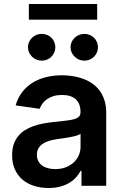

<svg xmlns="http://www.w3.org/2000/svg" viewBox="-20 -929 615 960"><path d="M223 11Q183.9 11 150.6 0.5Q117.2 -9.9 92.7 -30.7Q68.2 -51.5 54.3 -82.2Q40.5 -112.9 40.5 -153.1Q40.5 -183.9 48.5 -207.4Q56.5 -230.8 70.7 -248.2Q84.9 -265.6 104.4 -277.9Q123.9 -290.1 146.8 -298.3Q169.7 -306.5 195.5 -311.3Q221.2 -316.1 247.5 -318.9Q283.7 -322.8 309.3 -325.6Q334.9 -328.5 351 -333.3Q367.2 -338.1 374.8 -346.1Q382.5 -354 382.5 -367.9V-370Q382.5 -410.5 358.8 -432.4Q335.2 -454.2 290.1 -454.2Q266.7 -454.2 248 -448.7Q229.4 -443.2 215.6 -433.6Q201.7 -424 192.5 -411.4Q183.2 -398.8 178.3 -384.9L58.2 -402Q68.9 -439.3 90.2 -467.5Q111.5 -495.7 141.5 -514.6Q171.5 -533.4 209 -543Q246.4 -552.6 289.4 -552.6Q315.3 -552.6 342 -548.7Q368.6 -544.7 393.1 -536Q417.6 -527.3 439.1 -513Q460.6 -498.6 476.6 -477.8Q492.5 -457 501.8 -429Q511 -400.9 511 -365.1V0H387.4V-74.9H383.2Q374.3 -57.9 360.3 -42.3Q346.2 -26.6 326.3 -14.7Q306.5 -2.8 280.7 4.1Q255 11 223 11ZM256.4 -83.5Q285.5 -83.5 308.8 -92.5Q332 -101.6 348.5 -116.8Q365.1 -132.1 373.9 -152.5Q382.8 -172.9 382.8 -195.7V-259.9Q376.4 -255 362 -250.7Q347.7 -246.4 330.3 -243.3Q312.9 -240.1 295.3 -237.6Q277.7 -235.1 264.9 -233.3Q243.3 -230.1 225 -224.6Q206.7 -219.1 193.2 -209.7Q179.7 -200.3 172.1 -187Q164.4 -173.7 164.4 -155.2Q164.4 -137.4 171.2 -124.1Q177.9 -110.8 190.2 -101.7Q202.4 -92.7 219.3 -88.1Q236.2 -83.5 256.4 -83.5ZM465.9 -830.6H124.3V-909.1H465.9ZM188.6 -625.7Q174.7 -625.7 162.1 -631Q149.5 -636.4 140.1 -645.6Q130.7 -654.8 125.2 -666.9Q119.7 -679 119.7 -692.5Q119.7 -706.7 125.2 -718.9Q130.7 -731.2 140.1 -740.2Q149.5 -749.3 162.1 -754.4Q174.7 -759.6 188.6 -759.6Q203.1 -759.6 215.6 -754.4Q228 -749.3 237 -740.2Q246.1 -731.2 251.4 -718.9Q256.7 -706.7 256.7 -692.5Q256.7 -679 251.4 -666.9Q246.1 -654.8 237 -645.6Q228 -636.4 215.6 -631Q203.1 -625.7 188.6 -625.7ZM401.6 -625.7Q387.8 -625.7 375.2 -631Q362.6 -636.4 353.2 -645.6Q343.8 -654.8 338.2 -666.9Q332.7 -679 332.7 -692.5Q332.7 -706.7 338.2 -718.9Q343.8 -731.2 353.2 -740.2Q362.6 -749.3 375.2 -754.4Q387.8 -759.6 401.6 -759.6Q416.2 -759.6 428.6 -754.4Q441.1 -749.3 450.1 -740.2Q459.2 -731.2 464.5 -718.9Q469.8 -706.7 469.8 -692.5Q469.8 -679 464.5 -666.9Q459.2 -654.8 450.1 -645.6Q441.1 -636.4 428.6 -631Q416.2 -625.7 401.6 -625.7Z"/></svg>

Font: Interop SemBd
Style: Regular
Weight: 600
Designer: Rasmus Andersson, Google, Jang Haemin
Foundry: jhaemin
Version: Version 1.008